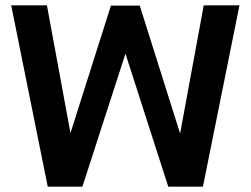

<svg xmlns="http://www.w3.org/2000/svg" viewBox="-20 -700 940 720"><path d="M159 0 22 -680H156L254 -148L228 -150L396 -679H504L671 -150L646 -148L744 -680H878L741 0H611L434 -550H467L289 0Z"/></svg>

Font: Teachers SemiBold
Style: Regular
Weight: 600
Version: Version 1.001